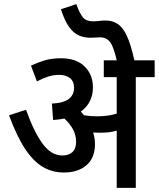

<svg xmlns="http://www.w3.org/2000/svg" viewBox="-20 -916 774 936"><path d="M443 -213Q443 -146 401.5 -110.5Q360 -75 292 -75Q235 -75 189 -102Q143 -129 102.5 -190Q62 -251 24 -354L107 -381Q144 -276 186.5 -217Q229 -158 284 -158Q315 -158 333 -174.5Q351 -191 351 -224Q351 -258 335.5 -286Q320 -314 294 -338Q269 -333 239 -331L233 -411Q291 -414 316 -434Q341 -454 341 -488Q341 -520 320.5 -535.5Q300 -551 270 -551Q240 -551 214 -542.5Q188 -534 160 -519L131 -596Q160 -610 195.5 -621Q231 -632 277 -632Q352 -632 392.5 -592Q433 -552 433 -490Q433 -415 374 -372Q382 -363 390 -354Q421 -349 453 -349Q507 -349 549 -362V-540H486V-622H549Q534 -688 516.5 -711Q499 -734 468 -734Q456 -734 443.5 -733Q431 -732 420 -732Q390 -732 364 -743.5Q338 -755 316.5 -785Q295 -815 277 -871L352 -896Q368 -851 384 -831.5Q400 -812 434 -812Q449 -812 463.5 -814Q478 -816 495 -816Q528 -816 553.5 -799.5Q579 -783 598.5 -741Q618 -699 635 -622H734V-540H642V0H549V-279Q528 -273 508 -271Q488 -269 466 -269Q452 -269 434 -270Q443 -243 443 -213Z"/></svg>

Font: Noto Sans SemiCondensed Medium
Style: Italic
Weight: 500
Width: 4
Italic angle: -12°
Designer: Monotype Design Team
Foundry: Monotype Imaging Inc.
Version: Version 2.013; ttfautohint (v1.8.4.7-5d5b)